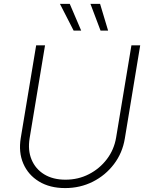

<svg xmlns="http://www.w3.org/2000/svg" viewBox="-20 -962 761 993"><path d="M316.9 10.7Q237.8 10.7 181.9 -23.2Q126 -57.1 100.6 -115.7Q75.2 -174.3 87.4 -248.5L167 -727.5H212.9L133.3 -247.6Q123 -185.1 143.3 -136.5Q163.6 -87.9 208.7 -60.3Q253.9 -32.7 318.4 -32.7Q384.8 -32.7 440.2 -61.3Q495.6 -89.8 533 -139.2Q570.3 -188.5 580.6 -251L659.7 -727.5H705.1L625.5 -245.1Q613.3 -170.9 569.3 -113Q525.4 -55.2 460 -22.2Q394.5 10.7 316.9 10.7ZM500 -803.7 447.8 -941.9H497.6L539.1 -803.7ZM360.8 -803.7 290 -941.9H340.8L399.9 -803.7Z"/></svg>

Font: Inter 16pt ExtraLight
Style: Italic
Weight: 250
Italic angle: -9.3988°
Version: Version 4.001;git-66647c0bb